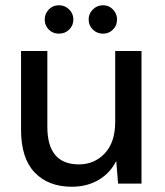

<svg xmlns="http://www.w3.org/2000/svg" viewBox="-20 -698 627 730"><path d="M253 12Q164 12 112 -42Q60 -96 60 -205V-504H160V-216Q160 -73 280 -73Q339 -73 378.5 -115Q418 -157 418 -235V-504H518V0H429L422 -86Q399 -40 355 -14Q311 12 253 12ZM204 -570Q181 -570 165.5 -585.5Q150 -601 150 -624Q150 -646 165.5 -662Q181 -678 204 -678Q227 -678 243 -662Q259 -646 259 -624Q259 -601 243 -585.5Q227 -570 204 -570ZM372 -570Q349 -570 333 -585.5Q317 -601 317 -624Q317 -646 333 -662Q349 -678 372 -678Q394 -678 409.5 -662Q425 -646 425 -624Q425 -601 409.5 -585.5Q394 -570 372 -570Z"/></svg>

Font: DM Sans Medium
Style: Regular
Weight: 500
Designer: Colophon Foundry, Jonny Pinhorn
Foundry: Colophon Foundry
Version: Version 4.004; ttfautohint (v1.8.4.7-5d5b)